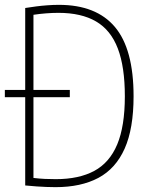

<svg xmlns="http://www.w3.org/2000/svg" viewBox="-22 -767 620 792"><path d="M-2 -366V-396H266V-366ZM207 5Q188 5 169.2 4.2Q150.5 3.5 129.2 2Q108 0.5 82 -2V-734Q103.5 -737.5 126.8 -740.5Q150 -743.5 173.8 -745.2Q197.5 -747 221 -747Q375 -747 452 -655.8Q529 -564.5 529 -370Q529 -236.5 492.2 -154Q455.5 -71.5 383.8 -33.2Q312 5 207 5ZM208 -28Q303.5 -28 366.8 -62Q430 -96 461.5 -171.2Q493 -246.5 493 -370Q493 -491 464 -567Q435 -643 374.2 -678.5Q313.5 -714 219 -714Q195 -714 168.8 -712Q142.5 -710 116 -706V-33Q141 -30 163 -29Q185 -28 208 -28Z"/></svg>

Font: Encode Sans SC Condensed Thin
Style: Regular
Weight: 100
Width: 3
Designer: Multiple Designers
Foundry: Impallari Type
Version: Version 3.002